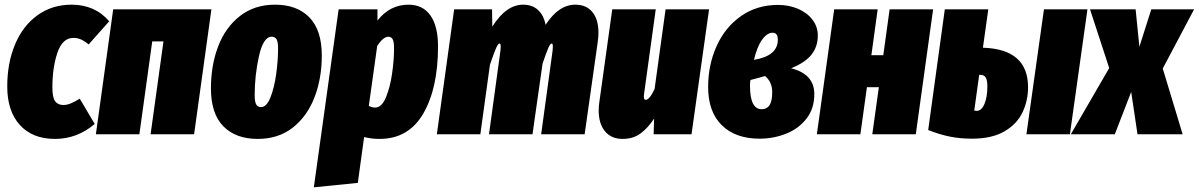

<svg xmlns="http://www.w3.org/2000/svg" viewBox="-20 -574 5126 821"><path d="M447 -483 359 -384Q341 -399 326 -405.5Q311 -412 294 -412Q247 -412 225.5 -348.5Q204 -285 204 -201Q204 -156 216 -140.5Q228 -125 251 -125Q266 -125 282 -131.5Q298 -138 321 -152L385 -44Q310 20 215 20Q119 20 65 -39.5Q11 -99 11 -204Q11 -305 44.5 -384.5Q78 -464 140.5 -509Q203 -554 286 -554Q386 -554 447 -483Z M624 0 679 -397H631L576 0H390L464 -534H884L810 0Z M882 -196Q882 -295 913 -376Q944 -457 1006 -505.5Q1068 -554 1156 -554Q1250 -554 1303 -499.5Q1356 -445 1356 -337Q1356 -238 1324.5 -157Q1293 -76 1231.5 -28Q1170 20 1082 20Q988 20 935 -34Q882 -88 882 -196ZM1169 -367Q1169 -395 1162.5 -406Q1156 -417 1142 -417Q1106 -417 1087.5 -334.5Q1069 -252 1069 -167Q1069 -139 1075.5 -127.5Q1082 -116 1096 -116Q1120 -116 1136.5 -157.5Q1153 -199 1161 -257.5Q1169 -316 1169 -367Z M1428 -534H1594V-486Q1647 -554 1727 -554Q1788 -554 1820.5 -508Q1853 -462 1853 -376Q1853 -197 1790 -88.5Q1727 20 1603 20Q1569 20 1537 12L1510 208L1322 227ZM1665 -367Q1665 -397 1658.5 -407Q1652 -417 1641 -417Q1619 -417 1593 -378L1557 -121Q1572 -114 1584 -114Q1612 -114 1630 -157Q1648 -200 1656.5 -259Q1665 -318 1665 -367Z M2539 -434Q2539 -416 2536 -395L2480 0H2294L2343 -358Q2344 -365 2344 -375Q2344 -388 2339 -388Q2333 -388 2325 -370Q2317 -352 2300 -302L2257 0H2071L2120 -358Q2121 -365 2121 -375Q2121 -388 2116 -388Q2110 -388 2101.5 -369Q2093 -350 2075 -297L2034 0H1848L1922 -534H2084L2085 -460Q2144 -554 2217 -554Q2256 -554 2280.5 -531.5Q2305 -509 2313 -468Q2369 -554 2440 -554Q2487 -554 2513 -522.5Q2539 -491 2539 -434Z M2540 -102Q2540 -120 2543 -139L2598 -534H2784L2734 -172L2733 -161Q2733 -147 2741 -147Q2757 -147 2779 -193L2826 -534H3012L2937 0H2775L2777 -67Q2750 -26 2718.5 -3Q2687 20 2642 20Q2594 20 2567 -12.5Q2540 -45 2540 -102Z M3477 -422Q3477 -375 3450.5 -341Q3424 -307 3363 -282Q3462 -257 3462 -172Q3462 -109 3428 -66Q3394 -23 3340.5 -2Q3287 19 3228 19Q3125 19 3066.5 -38.5Q3008 -96 3008 -202Q3008 -297 3044.5 -377.5Q3081 -458 3149 -505.5Q3217 -553 3307 -553Q3353 -553 3392 -536.5Q3431 -520 3454 -490Q3477 -460 3477 -422ZM3204 -318Q3306 -335 3306 -404Q3306 -434 3284 -434Q3260 -434 3238.5 -404Q3217 -374 3204 -318ZM3189 -232Q3187 -224 3187 -207Q3187 -107 3237 -107Q3259 -107 3270.5 -124Q3282 -141 3282 -180Q3282 -224 3251 -249Q3229 -242 3189 -232Z M3710 0 3738 -201H3687L3659 0H3473L3547 -534H3733L3706 -338H3757L3784 -534H3970L3896 0Z M4376 -201Q4376 -144 4352.5 -94Q4329 -44 4275.5 -12.5Q4222 19 4136 19Q4085 19 4041 10Q3997 1 3949 -18L4020 -534H4206L4183 -370Q4376 -364 4376 -201ZM4444 -534H4630L4555 0H4369ZM4202 -205Q4202 -231 4195 -242.5Q4188 -254 4172 -254H4167L4146 -101Q4151 -100 4157 -100Q4177 -100 4189.5 -129.5Q4202 -159 4202 -205Z M5086 -534 4952 -281 5037 0H4844L4817 -181L4747 0H4559L4723 -283L4641 -534H4836L4852 -374L4903 -534Z"/></svg>

Font: Fira Sans Extra Condensed Black
Style: Italic
Weight: 900
Width: 3
Italic angle: -8°
Designer: Carrois Corporate & Edenspiekermann AG
Foundry: Carrois Corporate GbR & Edenspiekermann AG
Version: Version 4.203